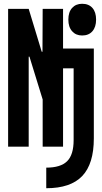

<svg xmlns="http://www.w3.org/2000/svg" viewBox="-20 -777 540 1017"><path d="M225 111Q301 111 335.5 77Q370 43 370 -35V-415H314V0H206V-250L136 -477H132V0H23V-730H132L201 -503H205L206 -730H314V-520H477V-44Q477 91 415.5 155.5Q354 220 225 220ZM415 -589Q382 -589 362 -611.5Q342 -634 342 -673Q342 -713 362 -735Q382 -757 415 -757Q450 -757 469.5 -735Q489 -713 489 -673Q489 -634 469.5 -611.5Q450 -589 415 -589Z"/></svg>

Font: M PLUS 1 Code SemiBold
Style: Regular
Weight: 600
Designer: Coji Morishita
Foundry: UNDERFOREST DESIGN
Version: Version 1.005